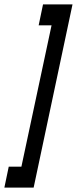

<svg xmlns="http://www.w3.org/2000/svg" viewBox="-67 -755 352 879"><path d="M110 -639H169L31 8H-27L-47 104H87L265 -735H130Z"/></svg>

Font: League Gothic Condensed Italic
Style: Regular
Weight: 400
Width: 3
Designer: Tyler Finck
Foundry: The League of Moveable Type
Version: Version 1.001;PS 001.001;hotconv 1.0.56;makeotf.lib2.0.21325